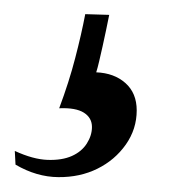

<svg xmlns="http://www.w3.org/2000/svg" viewBox="-82 -45 260 266"><path d="M107.4 107.9Q107.4 133.8 92.3 155.3Q77.1 176.8 53 188.7Q28.8 200.7 -1.2 200.4Q-31.2 200.2 -60.5 183.1L-61.5 164.1Q-36.1 175.8 -16.1 176.5Q3.9 177.2 17.6 171.1Q31.2 165 38.3 153.8Q45.4 142.6 45.4 130.9Q45.4 118.2 34.2 111.1Q22.9 104 0 105Q13.7 68.4 22.2 35.4Q30.8 2.4 36.1 -25.4L69.3 -24.4Q67.4 -14.2 64.9 -2.9Q62.5 8.3 60.1 19.3Q57.6 30.3 55.4 39.8Q53.2 49.3 51.3 55.2Q76.2 56.2 91.8 70.1Q107.4 84 107.4 107.9Z"/></svg>

Font: Gentium Plus APac
Style: Italic
Weight: 400
Italic angle: -8°
Designer: J. Victor Gaultney, Annie Olsen, Iska Routamaa, Becca Hirsbrunner
Foundry: SIL International
Version: Version 5.000